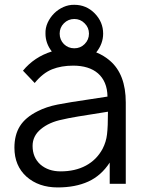

<svg xmlns="http://www.w3.org/2000/svg" viewBox="-20 -784 619 819"><path d="M516.5 -347V0H448V-90.5Q411.5 -34.5 356.5 -9.5Q301.5 15.5 226 15.5Q145 15.5 93 -30.5Q41.5 -77 41.5 -154Q41.5 -208.5 65 -246Q88.5 -283.5 140.5 -309.5Q177.5 -328.5 225.5 -338Q274 -347.5 363.5 -360.5L438.5 -372Q438 -405 427.5 -429.8Q417 -454.5 398 -471Q379 -487.5 352.2 -495.8Q325.5 -504 292.5 -504Q241.5 -504 202.5 -488.5Q162.5 -472.5 128 -430L78 -482.5Q126 -541 201 -564.5Q174 -599 174 -640.5Q173 -664.5 183.2 -687Q193.5 -709.5 210.8 -726.8Q228 -744 250.5 -754Q273 -764 297 -763.5Q348 -763.5 384 -727Q420 -690 420 -640.5Q420 -597.5 390.5 -560.5Q423 -547.5 449 -525Q516.5 -467 516.5 -347ZM234.5 -640.5Q234.5 -614.5 252.5 -596Q271 -578 297 -578Q323 -578 341 -596Q359.5 -614.5 359.5 -640.5Q359.5 -666.5 341 -684.5Q323 -703 297 -703Q271 -703 252.5 -684.5Q234.5 -666.5 234.5 -640.5ZM440.5 -307.5Q362 -295.5 313.5 -287.2Q265 -279 246 -274Q190 -263 154 -233Q119 -204 119 -161.5Q119 -112.5 152 -82.5Q186 -53 238.5 -53Q300.5 -53 346.2 -77.5Q392 -102 417.5 -149Q433 -179 436.5 -211Q438.5 -227.5 439.5 -251.5Q440.5 -275.5 440.5 -307.5Z"/></svg>

Font: Russisch Sans
Style: Regular
Weight: 400
Designer: Michael Sharanda (font) & Cristiano Sobral (main changes)
Foundry: Michael Sharanda
Version: Version 2.00;October 25, 2020;FontCreator 13.0.0.2681 64-bit